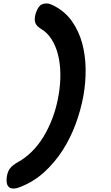

<svg xmlns="http://www.w3.org/2000/svg" viewBox="-20 -905 640 1110"><path d="M20 113Q25 84 39.5 66.5Q54 49 84 32Q126 9 163.5 -28Q201 -65 231 -114Q261 -163 283.5 -222.5Q306 -282 318 -350Q330 -418 329 -479Q328 -540 315 -590.5Q302 -641 277.5 -679Q253 -717 217 -738Q193 -753 185.5 -770Q178 -787 183 -813Q188 -839 202.5 -862Q217 -885 248 -885Q259 -885 269.5 -881.5Q280 -878 293 -871Q357 -838 396.5 -781.5Q436 -725 455 -655Q474 -585 475 -506.5Q476 -428 462 -350Q447 -268 417 -187Q387 -106 342 -36Q297 34 237 89Q177 144 102 174Q93 178 81.5 181.5Q70 185 59 185Q43 185 34 178.5Q25 172 21.5 161.5Q18 151 18 138Q18 125 20 113Z"/></svg>

Font: Maple Mono NL ExtraBold
Style: Italic
Weight: 800
Italic angle: -10°
Monospace: yes
Designer: subframe7536
Version: Version 7.000